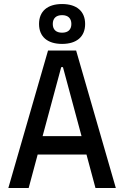

<svg xmlns="http://www.w3.org/2000/svg" viewBox="-20 -948 626 968"><path d="M22 0H124.5L169.9 -168.9H416L461.4 0H564L363.8 -693.4H222.2ZM293 -726.6C366.7 -726.6 409.2 -763.2 409.2 -827.1C409.2 -891.1 366.7 -927.7 293 -927.7C219.2 -927.7 176.8 -891.1 176.8 -827.1C176.8 -763.2 219.2 -726.6 293 -726.6ZM194.8 -261.7 288.6 -609.4H297.4L391.1 -261.7ZM293 -783.2C262.7 -783.2 246.1 -798.8 246.1 -827.1C246.1 -855.5 262.7 -871.6 293 -871.6C323.2 -871.6 339.8 -855.5 339.8 -827.1C339.8 -798.8 323.2 -783.2 293 -783.2Z"/></svg>

Font: Cascadia Mono NF
Style: Regular
Weight: 400
Monospace: yes
Designer: Aaron Bell
Foundry: Saja Typeworks
Version: Version 2404.023